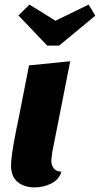

<svg xmlns="http://www.w3.org/2000/svg" viewBox="-20 -794 434 834"><path d="M131 20Q85 20 56.5 -3.5Q28 -27 28 -74Q28 -92 31.5 -119Q35 -146 40.5 -177Q46 -208 51.5 -235Q57 -262 61 -280L106 -510L285 -528L208 -138Q207 -129 205 -117Q203 -105 203 -96Q203 -77 213.5 -63Q224 -49 247 -48Q236 -13 202 3.5Q168 20 131 20ZM185 -596 60 -727 108 -774 221 -704 365 -774 394 -726 237 -596Z"/></svg>

Font: Sansita Swashed
Style: Bold
Weight: 700
Designer: Pablo Cosgaya
Foundry: Omnibus-Type
Version: Version 1.003; ttfautohint (v1.8.3)